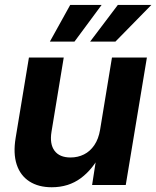

<svg xmlns="http://www.w3.org/2000/svg" viewBox="-20 -768 648 797"><path d="M194.8 9.3Q139.6 9.3 102.1 -14.9Q64.5 -39.1 49.3 -85Q34.2 -130.9 44.9 -195.3L100.1 -529.3H244.6L193.8 -221.2Q185.5 -170.4 206.3 -142.3Q227.1 -114.3 272.9 -114.3Q303.2 -114.3 328.6 -127Q354 -139.6 371.6 -165.5Q389.2 -191.4 395.5 -229.5L444.8 -529.3H589.8L502 0H362.3L383.3 -135.3H400.9Q366.7 -66.4 315.7 -28.6Q264.6 9.3 194.8 9.3ZM289.1 -595.2H187L271.5 -747.6H401.9ZM459 -595.2H354L469.2 -747.6H608.4Z"/></svg>

Font: Inter 24pt
Style: Bold Italic
Weight: 700
Italic angle: -9.3988°
Version: Version 4.001;git-66647c0bb